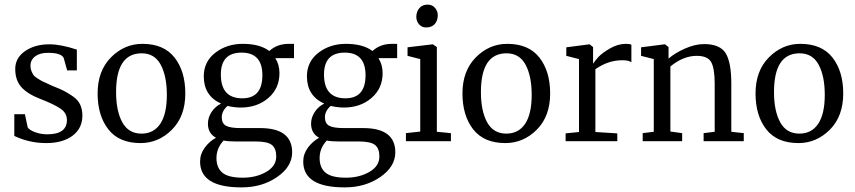

<svg xmlns="http://www.w3.org/2000/svg" viewBox="-20 -612 3706 832"><path d="M42 -23V-117H88L100 -60Q108 -48 132.5 -39Q157 -30 185 -30Q270 -30 270 -92Q270 -121 244.5 -139.5Q219 -158 158 -182Q100 -204 73 -234Q46 -264 46 -313Q46 -361 88.5 -390.5Q131 -420 194 -420Q244 -420 313 -397V-307H271L256 -361Q245 -383 190 -383Q155 -384 133.5 -368.5Q112 -353 112 -327Q112 -314 116.5 -303.5Q121 -293 125.5 -286.5Q130 -280 143.5 -271.5Q157 -263 162 -260.5Q167 -258 186 -249.5Q205 -241 209 -239Q240 -227 257.5 -218Q275 -209 296.5 -194Q318 -179 327.5 -158.5Q337 -138 337 -111Q337 -56 294.5 -24Q252 8 180 8Q107 8 42 -23Z M593 -33Q646 -33 674.5 -75.5Q703 -118 703 -201Q703 -282 676.5 -331.5Q650 -381 594 -381Q483 -381 483 -213Q483 -131 510 -82Q537 -33 593 -33ZM403 -207Q403 -305 461 -363.5Q519 -422 597 -422Q690 -422 736.5 -362.5Q783 -303 783 -207Q783 -108 725 -50Q667 8 589 8Q496 8 449.5 -51.5Q403 -111 403 -207Z M1191 -295Q1191 -229 1143 -187.5Q1095 -146 1023 -146Q996 -146 966 -153Q941 -131 941 -104Q941 -77 959.5 -67Q978 -57 1023 -57H1107Q1246 -57 1246 48Q1246 110 1181 155Q1116 200 1027 200H1026Q847 200 847 88Q847 55 867.5 27.5Q888 0 916 -15Q881 -34 881 -76Q881 -103 897 -127Q913 -151 938 -163Q863 -197 863 -281Q863 -345 913 -383.5Q963 -422 1032 -422Q1106 -422 1147 -391Q1181 -422 1231 -422H1254V-360H1173Q1191 -332 1191 -295ZM1000 1Q969 1 949 -3Q918 30 918 73Q918 115 944 136.5Q970 158 1032 158Q1090 158 1133.5 133Q1177 108 1177 66Q1177 32 1158.5 16.5Q1140 1 1087 1ZM1117 -286Q1117 -384 1027 -384Q937 -384 937 -289Q937 -186 1030 -186Q1117 -186 1117 -286Z M1638 -295Q1638 -229 1590 -187.5Q1542 -146 1470 -146Q1443 -146 1413 -153Q1388 -131 1388 -104Q1388 -77 1406.5 -67Q1425 -57 1470 -57H1554Q1693 -57 1693 48Q1693 110 1628 155Q1563 200 1474 200H1473Q1294 200 1294 88Q1294 55 1314.5 27.5Q1335 0 1363 -15Q1328 -34 1328 -76Q1328 -103 1344 -127Q1360 -151 1385 -163Q1310 -197 1310 -281Q1310 -345 1360 -383.5Q1410 -422 1479 -422Q1553 -422 1594 -391Q1628 -422 1678 -422H1701V-360H1620Q1638 -332 1638 -295ZM1447 1Q1416 1 1396 -3Q1365 30 1365 73Q1365 115 1391 136.5Q1417 158 1479 158Q1537 158 1580.5 133Q1624 108 1624 66Q1624 32 1605.5 16.5Q1587 1 1534 1ZM1564 -286Q1564 -384 1474 -384Q1384 -384 1384 -289Q1384 -186 1477 -186Q1564 -186 1564 -286Z M1739 0V-35L1801 -42V-356L1746 -370V-407L1855 -420H1856L1873 -408V-41L1934 -35V0ZM1826 -493Q1808 -493 1796 -506.5Q1784 -520 1784 -539Q1784 -561 1797 -576.5Q1810 -592 1833 -592Q1853 -592 1865 -578Q1877 -564 1877 -546Q1877 -523 1864 -508Q1851 -493 1826 -493Z M2174 -33Q2227 -33 2255.5 -75.5Q2284 -118 2284 -201Q2284 -282 2257.5 -331.5Q2231 -381 2175 -381Q2064 -381 2064 -213Q2064 -131 2091 -82Q2118 -33 2174 -33ZM1984 -207Q1984 -305 2042 -363.5Q2100 -422 2178 -422Q2271 -422 2317.5 -362.5Q2364 -303 2364 -207Q2364 -108 2306 -50Q2248 8 2170 8Q2077 8 2030.5 -51.5Q1984 -111 1984 -207Z M2431 0V-34L2489 -40V-356L2434 -370V-407L2534 -420H2535L2550 -408V-337H2551Q2559 -350 2574 -366Q2589 -382 2623 -402Q2657 -422 2693 -422Q2709 -422 2716 -418V-342Q2705 -351 2677 -351Q2615 -351 2560 -312V-40L2655 -34V0Z M2765 0V-35L2813 -41V-356L2758 -370V-407L2860 -420H2862L2877 -408V-358Q2904 -382 2948 -401.5Q2992 -421 3031 -421Q3100 -421 3124.5 -381.5Q3149 -342 3149 -249V-41L3203 -35V0H3029V-35L3077 -41V-249Q3077 -315 3062 -342.5Q3047 -370 2999 -370Q2941 -370 2885 -324V-42L2936 -35V0Z M3444 -33Q3497 -33 3525.5 -75.5Q3554 -118 3554 -201Q3554 -282 3527.5 -331.5Q3501 -381 3445 -381Q3334 -381 3334 -213Q3334 -131 3361 -82Q3388 -33 3444 -33ZM3254 -207Q3254 -305 3312 -363.5Q3370 -422 3448 -422Q3541 -422 3587.5 -362.5Q3634 -303 3634 -207Q3634 -108 3576 -50Q3518 8 3440 8Q3347 8 3300.5 -51.5Q3254 -111 3254 -207Z"/></svg>

Font: Aikya
Style: Regular
Weight: 400
Designer: Neelakash Kshetrimayum (Latin subset based on Merriweather by Eben Sorkin)
Foundry: Brand New Type
Version: Version 1.00 b005